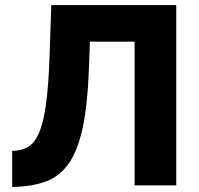

<svg xmlns="http://www.w3.org/2000/svg" viewBox="-20 -730 782 756"><path d="M510 0V-566H334L330 -457Q325 -319 306 -229Q287 -139 251.5 -87.5Q216 -36 161 -15.5Q106 5 28 6V-136Q63 -136 89 -150.5Q115 -165 132.5 -204Q150 -243 160.5 -315.5Q171 -388 175 -505L182 -710H674V0Z"/></svg>

Font: Raleway ExtraBold
Style: Regular
Weight: 800
Designer: Matt McInerney, Pablo Impallari, Rodrigo Fuenzalida
Foundry: Matt McInerney, Pablo Impallari, Rodrigo Fuenzalida
Version: Version 4.026